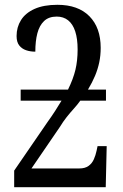

<svg xmlns="http://www.w3.org/2000/svg" viewBox="-20 -779 512 799"><path d="M39 0V-69L177 -270Q195 -295 209.5 -317.5Q224 -340 236 -360H66V-406H263Q285 -451 294 -489Q303 -527 303 -573Q303 -618 293 -648.5Q283 -679 263.5 -694.5Q244 -710 216 -710Q183 -710 163.5 -691.5Q144 -673 135.5 -640.5Q127 -608 127 -564Q106 -564 88.5 -570Q71 -576 60 -590Q49 -604 49 -629Q49 -666 67.5 -695.5Q86 -725 124 -742Q162 -759 219 -759Q305 -759 352 -711.5Q399 -664 399 -580Q399 -548 393 -519.5Q387 -491 375.5 -463.5Q364 -436 346 -406H421V-360H314Q302 -343 286.5 -326Q271 -309 256.5 -290.5Q242 -272 230 -252L111 -78H310Q334 -78 348.5 -88.5Q363 -99 370.5 -116Q378 -133 382 -152L386 -171H424L420 0Z"/></svg>

Font: Noto Serif Condensed
Style: Regular
Weight: 400
Width: 3
Designer: Monotype Design Team
Foundry: Monotype Imaging Inc.
Version: Version 2.015